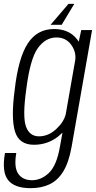

<svg xmlns="http://www.w3.org/2000/svg" viewBox="-49 -752 501 1002"><path d="M111 230Q26.5 230 -7 187.5Q-40.5 145 -23 46.5H36Q23 121 46.2 154.8Q69.5 188.5 118 188.5Q166.5 188.5 206.5 150.2Q246.5 112 263.5 15L277 -59.5Q266 -49 253 -38.5Q198.5 3.5 128 3.5Q50.5 3.5 29.2 -65.8Q8 -135 27.5 -282Q46.5 -449.5 95.8 -525Q145 -600.5 232.5 -600.5Q302.5 -600.5 343 -558.5Q354.5 -546.5 362 -534.5L375 -595H431.5L324.5 15Q310 96 281 143Q252 190 209.2 210Q166.5 230 111 230ZM344 -440.5Q348.5 -481.5 323.5 -517Q295.5 -556.5 246 -556.5Q188 -556.5 148 -500.2Q108 -444 88 -285.5Q68 -143 86.5 -91.8Q105 -40.5 154.5 -40.5Q204.5 -40.5 246 -80Q283.5 -115 294 -155.5ZM338.6 -731.7 273 -622.7H215L308.3 -731.7Z"/></svg>

Font: Anybody Light
Style: Italic
Weight: 300
Italic angle: -10°
Designer: Tyler Finck
Foundry: Etcetera Type Company
Version: Version 1.010; ttfautohint (v1.8.3) -l 8 -r 50 -G 200 -x 14 